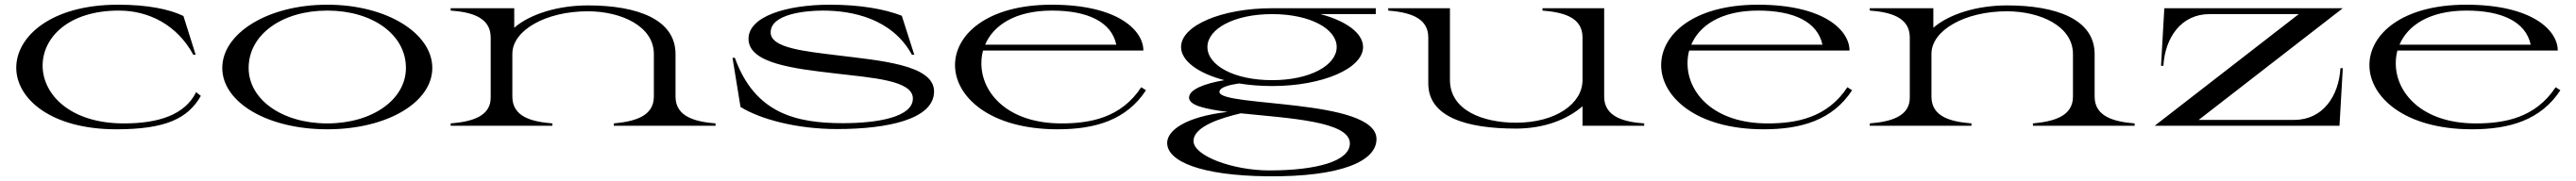

<svg xmlns="http://www.w3.org/2000/svg" viewBox="-20 -535 10939 770"><path d="M474 15C684 15 778 -31 833 -127L813 -143C765 -46 653 -10 506 -10C277 -10 161 -134 161 -256C161 -374 269 -490 485 -490C613 -490 733 -428 801 -302H811L759 -467C699 -496 607 -515 481 -515C196 -515 49 -379 49 -247C49 -116 195 15 474 15Z M1370 15C1625 15 1816 -100 1816 -246C1816 -392 1625 -515 1370 -515C1115 -515 924 -392 924 -246C924 -100 1115 15 1370 15ZM1370 -10C1178 -10 1036 -112 1036 -246C1036 -388 1178 -490 1370 -490C1562 -490 1704 -388 1704 -246C1704 -112 1562 -10 1370 -10Z M2849 -124V-305C2849 -453 2686 -512 2477 -512C2351 -512 2232 -476 2164 -417V-500H1894V-490C1978 -484 2064 -463 2064 -376V-124C2067 -38 1980 -17 1894 -10V0H2326V-10C2242 -17 2156 -36 2156 -124V-306C2156 -406 2298 -487 2476 -487C2618 -487 2757 -424 2757 -305V-124C2757 -38 2671 -18 2587 -10V0H3019V-10C2935 -17 2849 -37 2849 -124Z M3535 14C3751 14 3947 -28 3947 -146C3947 -260 3718 -277 3534 -300C3396 -317 3253 -331 3253 -397C3253 -476 3402 -490 3475 -490C3600 -490 3769 -456 3853 -302H3863L3810 -468C3736 -497 3631 -515 3505 -515C3320 -515 3158 -465 3159 -369C3160 -265 3353 -243 3524 -223C3683 -204 3857 -194 3857 -116C3857 -37 3708 -11 3560 -11C3360 -11 3186 -53 3101 -289H3091L3125 -80C3209 -28 3363 14 3535 14Z M4472 15C4631 15 4764 -24 4847 -151L4827 -164C4741 -33 4609 -10 4488 -10C4257 -10 4148 -142 4148 -265C4148 -284 4150 -302 4155 -320H4836C4836 -405 4729 -515 4447 -515C4173 -515 4036 -388 4036 -258C4036 -125 4182 15 4472 15ZM4164 -345C4198 -426 4290 -490 4448 -490C4598 -490 4700 -443 4721 -345Z M5383 -169C5597 -169 5769 -244 5769 -335C5769 -394 5697 -446 5588 -475H5823V-500H5385H5383C5167 -500 4996 -426 4996 -335C4996 -276 5069 -223 5180 -194C5092 -179 5032 -154 5030 -121C5028 -87 5098 -71 5194 -59C5012 -38 4937 21 4937 73C4937 152 5082 212 5363 215C5680 218 5828 149 5826 55C5822 -117 5159 -79 5159 -144C5159 -164 5202 -174 5242 -180C5285 -173 5333 -169 5383 -169ZM5383 -194C5219 -194 5108 -258 5108 -335C5108 -411 5219 -475 5383 -475C5545 -475 5657 -412 5657 -335C5657 -258 5545 -194 5383 -194ZM5049 65C5049 3 5165 -33 5250 -53C5449 -32 5713 -20 5713 75C5713 151 5571 190 5371 190C5215 190 5049 128 5049 65Z M6418 12C6534 12 6633 -24 6701 -83V0H6963V-10C6879 -16 6793 -37 6793 -124V-500H6531V-490C6615 -483 6701 -464 6701 -376V-194C6701 -94 6587 -13 6419 -13C6277 -13 6138 -66 6138 -195V-500H5876V-490C5960 -483 6046 -463 6046 -376V-180C6046 -37 6209 12 6418 12Z M7471 15C7630 15 7763 -24 7846 -151L7826 -164C7740 -33 7608 -10 7487 -10C7256 -10 7147 -142 7147 -265C7147 -284 7149 -302 7154 -320H7835C7835 -405 7728 -515 7446 -515C7172 -515 7035 -388 7035 -258C7035 -125 7181 15 7471 15ZM7163 -345C7197 -426 7289 -490 7447 -490C7597 -490 7699 -443 7720 -345Z M8876 -124V-305C8876 -453 8713 -512 8504 -512C8378 -512 8259 -476 8191 -417V-500H7921V-490C8005 -484 8091 -463 8091 -376V-124C8094 -38 8007 -17 7921 -10V0H8353V-10C8269 -17 8183 -36 8183 -124V-306C8183 -406 8325 -487 8503 -487C8645 -487 8784 -424 8784 -305V-124C8784 -38 8698 -18 8614 -10V0H9046V-10C8962 -17 8876 -37 8876 -124Z M9131 0H9916L9930 -245H9920C9913 -126 9845 -25 9724 -25H9318L9930 -500H9172L9158 -255H9168C9175 -374 9243 -475 9364 -475H9743Z M10479 15C10638 15 10771 -24 10854 -151L10834 -164C10748 -33 10616 -10 10495 -10C10264 -10 10155 -142 10155 -265C10155 -284 10157 -302 10162 -320H10843C10843 -405 10736 -515 10454 -515C10180 -515 10043 -388 10043 -258C10043 -125 10189 15 10479 15ZM10171 -345C10205 -426 10297 -490 10455 -490C10605 -490 10707 -443 10728 -345Z"/></svg>

Font: Sprat Extended
Style: Regular
Weight: 400
Width: 9
Designer: Ethan Nakache
Foundry: Collletttivo
Version: Version 2.000;Glyphs 3.2 (3217)